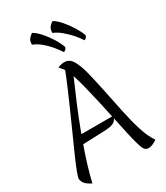

<svg xmlns="http://www.w3.org/2000/svg" viewBox="-269 -1208 1170 1351"><g transform="rotate(-30 316.0 -532.0)"><path d="M476 -64Q468 -90 454.5 -151Q441 -212 425 -289Q417 -269 400.5 -260Q384 -251 365 -248.5Q346 -246 330 -245L147 -238Q122 -169 101 -100Q80 -31 65 33Q25 13 11.5 -6.5Q-2 -26 -2 -44Q-2 -56 13.5 -96.5Q29 -137 55 -196.5Q81 -256 113.5 -327.5Q146 -399 179.5 -475Q213 -551 244 -622.5Q275 -694 298 -754Q289 -767 280.5 -776Q272 -785 266 -793Q295 -805 320 -805Q360 -805 383.5 -767Q407 -729 425 -659.5Q443 -590 463 -493Q483 -397 502 -305Q521 -213 545 -136.5Q569 -60 603 -12Q586 0 567 8Q548 16 535 16Q509 16 497.5 -4.5Q486 -25 476 -64ZM171 -306H421Q407 -372 391.5 -441.5Q376 -511 360 -574.5Q344 -638 328 -687Q296 -615 254 -515.5Q212 -416 171 -306ZM545 -896Q545 -886 537 -877.5Q529 -869 521 -867Q504 -894 477 -925Q450 -956 417.5 -983.5Q385 -1011 351 -1025Q350 -1057 366 -1074Q382 -1091 392 -1097Q421 -1082 451 -1047Q481 -1012 506.5 -971.5Q532 -931 545 -896ZM379 -896Q379 -886 371 -878Q363 -870 354 -867Q337 -894 310.5 -926Q284 -958 251.5 -985Q219 -1012 185 -1025Q184 -1058 200.5 -1074.5Q217 -1091 226 -1097Q254 -1082 284 -1048.5Q314 -1015 339.5 -974.5Q365 -934 379 -896Z"/></g></svg>

Font: Merienda Light
Style: Regular
Weight: 300
Designer: Eduardo Rodriguez Tunni
Foundry: Eduardo Rodriguez Tunni
Version: Version 2.001; ttfautohint (v1.8.4.7-5d5b)